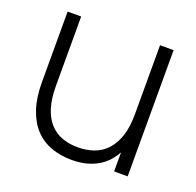

<svg xmlns="http://www.w3.org/2000/svg" viewBox="-103 -649 789 772"><g transform="rotate(20 291.5 -262.5)"><path d="M118 -244Q118 -188.5 130.2 -149.8Q142.5 -111 164.8 -87Q187 -63 217.5 -52Q248 -41 284.5 -41Q320.5 -41 351.8 -51.8Q383 -62.5 406 -86.8Q429 -111 442.2 -149.8Q455.5 -188.5 455.5 -244V-540H513.5V0H455.5V-81.5Q446.5 -64.5 432.2 -47.5Q418 -30.5 397 -16.5Q376 -2.5 346.8 6.2Q317.5 15 278.5 15Q229.5 15 189.2 0Q149 -15 120.2 -46.2Q91.5 -77.5 75.8 -125.2Q60 -173 60 -238.5V-540H118Z"/></g></svg>

Font: Vela Sans Light
Style: Regular
Weight: 300
Designer: Principal design: Mikhail Sharanda - project Manrope.
Design modification: Ravid Balaliev
Foundry: Mikhail Sharanda
Version: Version 1.001